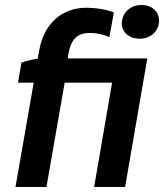

<svg xmlns="http://www.w3.org/2000/svg" viewBox="-20 -749 657 769"><path d="M66 -498 52 -418H115L42 0H166L239 -418H429L357 0H481L570 -515H251L253 -528C264 -593 289 -617 341 -617C369 -617 395 -611 418 -600L436 -699C409 -711 362 -718 327 -718C227 -718 156 -654 137 -547L131 -514C109 -511 85 -505 66 -498ZM540 -594C582 -594 617 -623 617 -667C617 -702 589 -729 546 -729C503 -729 468 -698 468 -655C468 -620 497 -594 540 -594Z"/></svg>

Font: Fixel Display 20240404 SemiBold
Style: Italic
Weight: 600
Italic angle: -10°
Designer: AlfaBravo + MacPaw
Foundry: Kyrylo Tkachov, Marchela Mozhyna, Serhii Makarenko, Maria Weinstein, Zakhar Kryvoshyya
Version: Version 1.211;Glyphs 3.2 (3225)